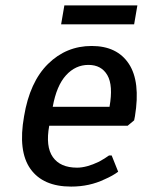

<svg xmlns="http://www.w3.org/2000/svg" viewBox="-20 -680 545 710"><path d="M206 -590 218 -660H488L476 -590ZM243 10Q139 10 92.5 -55.5Q46 -121 69 -250Q90 -377 157.5 -443.5Q225 -510 319 -510Q413 -510 456.5 -444Q500 -378 479 -250L476 -235L452 -215H162Q148 -138 175.5 -99Q203 -60 265 -60Q300 -60 346 -82Q368 -94 383 -105H393L417 -45Q397 -30 367 -17Q311 10 243 10ZM175 -285H385Q399 -364 377 -402Q355 -440 307 -440Q259 -440 224 -401.5Q189 -363 175 -285Z"/></svg>

Font: Scada
Style: Italic
Weight: 400
Italic angle: -10°
Designer: Jovanny Lemonad
Foundry: Jovanny Lemonad
Version: Version 4.100;PS 004.100;hotconv 1.0.88;makeotf.lib2.5.64775